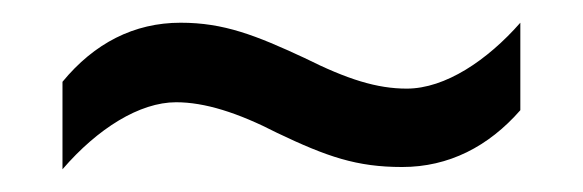

<svg xmlns="http://www.w3.org/2000/svg" viewBox="-20 -437 513 169"><path d="M224 -320C268 -299 294 -290 334 -290C375 -290 410 -308 438 -340V-417C409 -384 372 -359 338 -359C312 -359 286 -367 248 -386C205 -406 177 -417 139 -417C98 -417 63 -399 35 -365V-288C66 -324 103 -347 135 -347C160 -347 189 -338 224 -320Z"/></svg>

Font: Noto Sans Khmer UI Condensed
Style: Regular
Weight: 400
Width: 3
Designer: Danh Hong and the Monotype Design Team
Foundry: Monotype Imaging Inc.
Version: Version 2.002